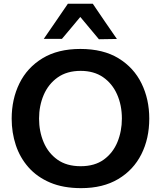

<svg xmlns="http://www.w3.org/2000/svg" viewBox="-20 -987 855 1020"><path d="M411 12.5Q316 12.5 246.5 -17Q177 -46.5 131.5 -98Q86 -149.5 64 -216Q42 -282.5 42 -356.5Q42 -460 83.2 -544Q124.5 -628 206 -677.5Q287.5 -727 407 -727Q528.5 -727 609.8 -677.2Q691 -627.5 732 -543.5Q773 -459.5 773 -357Q773 -251 731 -167.5Q689 -84 608 -35.8Q527 12.5 411 12.5ZM408.5 -104Q483 -104 531.5 -139.2Q580 -174.5 603.8 -232.2Q627.5 -290 627.5 -357Q627.5 -428 602 -485.5Q576.5 -543 527.8 -576.8Q479 -610.5 408.5 -610.5Q335.5 -610.5 286.2 -575.5Q237 -540.5 212.2 -482.8Q187.5 -425 187.5 -357Q187.5 -289 211.8 -231.5Q236 -174 285 -139Q334 -104 408.5 -104ZM505.5 -778.5Q481 -808 456.2 -837.5Q431.5 -867 406.5 -897Q382 -867.5 357.8 -838.5Q333.5 -809.5 309 -780.5H212.5Q244.5 -826.5 276.2 -873Q308 -919.5 340.5 -967H473Q505 -919.5 537 -872.8Q569 -826 601 -780Z"/></svg>

Font: Commissioner SemiBold
Style: Regular
Weight: 600
Designer: Kostas Bartsokas
Foundry: Kostas Bartsokas
Version: Version 1.000; ttfautohint (v1.8.3)